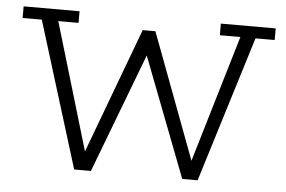

<svg xmlns="http://www.w3.org/2000/svg" viewBox="-45 -646 1053 708"><g transform="rotate(5 481.5 -291.5)"><path d="M253 0 86 -540H15V-583H222V-540H147L294 -46H278L460 -534H507L690 -46H674L821 -540H745V-583H948V-540H877L710 0H653L475 -463H491L315 0Z"/></g></svg>

Font: Rokkitt SemiBold Light
Style: Regular
Weight: 300
Version: Version 3.103